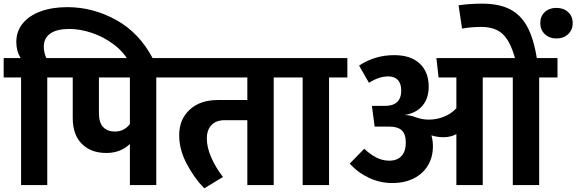

<svg xmlns="http://www.w3.org/2000/svg" viewBox="-40 -1010 3146 1048"><path d="M795 -689 668 -667Q637 -725 581.5 -767Q526 -809 461.5 -830.5Q397 -852 339 -852Q270 -852 234.5 -827Q199 -802 199 -754Q199 -724 213 -693H315V-587H218V0H75V-587H-20V-693H73Q49 -731 49 -780Q49 -839 84 -882Q119 -925 182 -948Q245 -971 328 -971Q467 -971 594 -901Q721 -831 795 -689Z M913 -587H813V0H669V-224Q618 -175 540 -175Q457 -175 407 -224.5Q357 -274 357 -366V-587H274V-693H913ZM669 -333V-587H500V-391Q500 -341 523 -316.5Q546 -292 587 -292Q638 -292 669 -333Z M1554 -587H1454V0H1310V-354H1187Q1140 -354 1114.5 -327.5Q1089 -301 1089 -254Q1089 -205 1113.5 -149.5Q1138 -94 1177 -44L1075 18Q1021 -37 979.5 -115Q938 -193 938 -272Q938 -358 995 -411Q1052 -464 1149 -464H1310V-587H873V-693H1554Z M1856 -587H1756V0H1612V-587H1514V-693H1856Z M3003 -587H2903V0H2759V-587H2595V0H2451V-278Q2420 -261 2381 -261Q2348 -261 2315 -271Q2323 -242 2323 -211Q2323 -153 2296 -107.5Q2269 -62 2219 -36.5Q2169 -11 2101 -11Q2034 -11 1973.5 -39.5Q1913 -68 1869 -117L1948 -198Q1980 -168 2013.5 -150.5Q2047 -133 2085 -133Q2128 -133 2151.5 -158.5Q2175 -184 2175 -231Q2175 -278 2153 -298.5Q2131 -319 2085 -319H2005L1990 -432H2061Q2150 -432 2150 -516Q2150 -554 2131.5 -573.5Q2113 -593 2080 -593Q2028 -593 1974 -558L1920 -652Q2006 -709 2112 -709Q2202 -709 2251 -663Q2300 -617 2300 -537Q2300 -474 2266.5 -433.5Q2233 -393 2168 -382Q2198 -382 2226 -371Q2263 -357 2300 -357Q2343 -357 2383 -373Q2423 -389 2451 -419V-587H2354L2342 -693H2771Q2745 -786 2703.5 -824.5Q2662 -863 2587 -863Q2532 -863 2482 -854L2463 -981Q2522 -990 2593 -990Q2683 -990 2742.5 -960Q2802 -930 2837.5 -865Q2873 -800 2890 -693H3003Z M2909 -884Q2909 -921 2933.5 -944Q2958 -967 2997 -967Q3036 -967 3061 -944Q3086 -921 3086 -884Q3086 -847 3061 -823.5Q3036 -800 2997 -800Q2959 -800 2934 -823.5Q2909 -847 2909 -884Z"/></svg>

Font: FiraGOUPP
Style: Bold
Weight: 700
Designer: bBox Type
Foundry: bBox Type GmbH
Version: Version 1.001